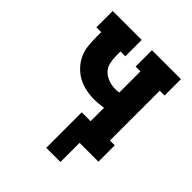

<svg xmlns="http://www.w3.org/2000/svg" viewBox="-186 -639 872 872"><g transform="rotate(45 250.0 -203.5)"><path d="M257 123V-105H314V-191Q300 -189 285.5 -187.5Q271 -186 257 -186Q229 -186 202 -191.5Q175 -197 151 -210Q127 -223 108 -243.5Q89 -264 78 -289Q67 -314 64.5 -341.5Q62 -369 62 -396V-425H31V-530H217V-425H186V-396Q186 -375 191 -353Q196 -331 211.5 -316Q227 -301 248.5 -294Q270 -287 292 -287Q297 -287 303 -287.5Q309 -288 314 -289V-425H283V-530H469V-425H438V-105H469V0H348V123Z"/></g></svg>

Font: Iosevka Slab Extrabold
Style: Regular
Weight: 800
Monospace: yes
Designer: Belleve Invis
Foundry: Belleve Invis
Version: Version 11.1.1; ttfautohint (v1.8.3)